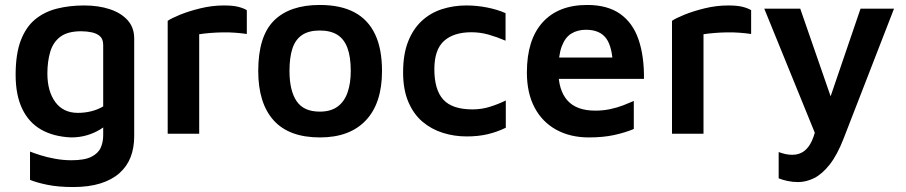

<svg xmlns="http://www.w3.org/2000/svg" viewBox="-20 -539 3651 774"><path d="M267 15Q196 12 146 -16.5Q96 -45 69.5 -100.5Q43 -156 43 -237Q43 -322 64 -376.5Q85 -431 122.5 -461.5Q160 -492 210.5 -504.5Q261 -517 319 -517Q377 -517 422.5 -502Q468 -487 494.5 -457.5Q521 -428 521 -384V10Q521 57 506.5 94.5Q492 132 461.5 159Q431 186 384.5 200.5Q338 215 275 215Q215 215 171 206Q127 197 101 186V72Q116 78 142.5 86.5Q169 95 202 101Q235 107 268 107Q321 107 348.5 93Q376 79 386 56.5Q396 34 396 6V-73L425 -51Q408 -32 383.5 -17Q359 -2 329.5 6.5Q300 15 267 15ZM294 -84Q322 -84 348 -90.5Q374 -97 396 -110V-357Q396 -381 383.5 -392.5Q371 -404 350.5 -408.5Q330 -413 307 -413Q253 -413 223.5 -391Q194 -369 182.5 -330Q171 -291 171 -243Q171 -171 203 -127.5Q235 -84 294 -84Z M656 0V-455Q670 -465 705.5 -479.5Q741 -494 788 -505.5Q835 -517 883 -517Q919 -517 940.5 -511.5Q962 -506 975 -498V-402Q955 -405 929.5 -407Q904 -409 877.5 -408.5Q851 -408 826.5 -406Q802 -404 783 -401V0Z M1270 15Q1145 15 1083 -54Q1021 -123 1021 -253Q1021 -393 1084.5 -456Q1148 -519 1269 -519Q1353 -519 1408.5 -489.5Q1464 -460 1492 -401Q1520 -342 1520 -253Q1520 -123 1455 -54Q1390 15 1270 15ZM1269 -89Q1313 -89 1340.5 -109Q1368 -129 1381 -166Q1394 -203 1394 -253Q1394 -310 1380.5 -346Q1367 -382 1339.5 -399Q1312 -416 1269 -416Q1225 -416 1198 -398Q1171 -380 1159 -344Q1147 -308 1147 -253Q1147 -174 1175.5 -131.5Q1204 -89 1269 -89Z M1861 11Q1811 11 1765 -3.5Q1719 -18 1683 -48.5Q1647 -79 1626 -128.5Q1605 -178 1605 -247Q1605 -320 1625 -371Q1645 -422 1680 -454.5Q1715 -487 1761.5 -502Q1808 -517 1860 -517Q1901 -517 1942.5 -509Q1984 -501 2018 -486V-375Q1983 -390 1949.5 -399.5Q1916 -409 1880 -409Q1809 -409 1770 -374Q1731 -339 1731 -260Q1731 -177 1767 -137.5Q1803 -98 1885 -98Q1922 -98 1956.5 -109Q1991 -120 2019 -134V-24Q1984 -7 1946 2Q1908 11 1861 11Z M2354 15Q2279 15 2222.5 -16Q2166 -47 2135 -105.5Q2104 -164 2104 -247Q2104 -379 2167.5 -449Q2231 -519 2347 -519Q2429 -519 2480 -483Q2531 -447 2554 -380Q2577 -313 2576 -221H2186L2177 -307H2475L2451 -271Q2449 -350 2423.5 -384.5Q2398 -419 2342 -419Q2308 -419 2283 -403.5Q2258 -388 2244.5 -352Q2231 -316 2231 -253Q2231 -175 2267.5 -134Q2304 -93 2380 -93Q2411 -93 2439.5 -99Q2468 -105 2492.5 -114.5Q2517 -124 2535 -132V-19Q2499 -4 2455 5.5Q2411 15 2354 15Z M2689 0V-455Q2703 -465 2738.5 -479.5Q2774 -494 2821 -505.5Q2868 -517 2916 -517Q2952 -517 2973.5 -511.5Q2995 -506 3008 -498V-402Q2988 -405 2962.5 -407Q2937 -409 2910.5 -408.5Q2884 -408 2859.5 -406Q2835 -404 2816 -401V0Z M3197 195Q3175 195 3154.5 190.5Q3134 186 3119 180V74Q3133 79 3146 82Q3159 85 3174 85Q3201 85 3220.5 71Q3240 57 3253 28.5Q3266 0 3274 -45L3276 24L3061 -504H3206L3336 -129H3321L3449 -504H3584L3381 19Q3355 86 3324.5 124.5Q3294 163 3262 179Q3230 195 3197 195Z"/></svg>

Font: Maven Pro SemiBold
Style: Regular
Weight: 600
Designer: Joe Prince
Foundry: Joe Prince
Version: Version 2.103